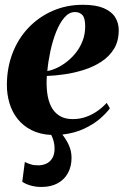

<svg xmlns="http://www.w3.org/2000/svg" viewBox="-20 -538 503 781"><path d="M148.5 222.5Q125.5 222.5 105.8 217Q86 211.5 70.5 201.5L81 121Q93 127 106.8 131Q120.5 135 139.5 134.5Q158 133.5 172 125.8Q186 118 194 103Q202 88 202 66.5Q202 50.5 198.2 36.5Q194.5 22.5 188.5 11Q141.5 8.5 107.5 -9Q73.5 -26.5 51.2 -54.8Q29 -83 18.5 -118.5Q8 -154 8 -191.5Q8 -261.5 30.8 -321Q53.5 -380.5 95.5 -424.8Q137.5 -469 194 -493.8Q250.5 -518.5 317 -518.5Q369.5 -518.5 401.5 -505Q433.5 -491.5 448.2 -468.2Q463 -445 463 -415Q463 -371 443.8 -339.5Q424.5 -308 392.2 -287Q360 -266 321.2 -253.8Q282.5 -241.5 243 -235.8Q203.5 -230 170.5 -229Q168 -194 171.8 -162.2Q175.5 -130.5 187.2 -106.2Q199 -82 220.8 -67.8Q242.5 -53.5 275.5 -53.5Q305.5 -53.5 331.2 -63Q357 -72.5 377.8 -87.5Q398.5 -102.5 414 -119.5L427 -97.5Q413 -78 386.8 -55.2Q360.5 -32.5 322.2 -14.5Q284 3.5 233.5 9.5Q249.5 29 260.2 52.8Q271 76.5 271 104Q271 138.5 256.8 165.2Q242.5 192 215 207.2Q187.5 222.5 148.5 222.5ZM172.5 -249Q192.5 -252.5 214 -263Q235.5 -273.5 255.5 -289.8Q275.5 -306 291.5 -327.2Q307.5 -348.5 317 -374.5Q326.5 -400.5 326.5 -430.5Q326.5 -464.5 315.2 -476.8Q304 -489 285 -489Q261 -489 241.8 -466.5Q222.5 -444 208.2 -408Q194 -372 185 -330Q176 -288 172.5 -249Z"/></svg>

Font: Merriweather 144pt ExtraBold
Style: Italic
Weight: 800
Italic angle: -7.8°
Version: Version 2.101